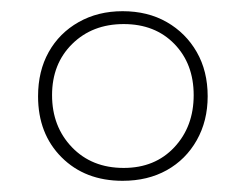

<svg xmlns="http://www.w3.org/2000/svg" viewBox="-20 -744 440 343"><path d="M199 -421Q132 -421 90 -463Q48 -505 48 -572Q48 -617 67 -651Q86 -685 120.5 -704.5Q155 -724 199 -724Q244 -724 278 -704.5Q312 -685 331.5 -651Q351 -617 351 -572Q351 -528 331.5 -493.5Q312 -459 278 -440Q244 -421 199 -421ZM201 -444Q257 -444 291.5 -481Q326 -518 326 -574Q326 -630 291.5 -665.5Q257 -701 201 -701Q145 -701 109 -665.5Q73 -630 73 -574Q73 -518 108.5 -481Q144 -444 201 -444Z"/></svg>

Font: Noto Serif Bengali Thin
Style: Regular
Weight: 250
Version: Version 2.003